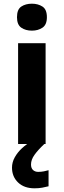

<svg xmlns="http://www.w3.org/2000/svg" viewBox="-20 -780 345 1040"><path d="M227 -546V0H78V-546ZM153 -760Q186 -760 210 -744.5Q234 -729 234 -686.8Q234 -646 210 -630Q186 -614 153 -614Q118.7 -614 95.4 -630Q72 -646 72 -686.8Q72 -729 95.4 -744.5Q118.7 -760 153 -760ZM148 111Q148 131 159 141Q170 151 187 151Q203 151 218 148Q233 145 243 142V229Q227 233 209 236.5Q191 240 167 240Q111 240 78 208.5Q45 177 45 128Q45 99 60 72Q75 45 99.5 22.5Q124 0 155 -17L220 0Q186 32 167 58.5Q148 85 148 111Z"/></svg>

Font: Noto Sans Kannada
Style: Regular
Weight: 400
Designer: Jelle Bosma - Monotype Design Team
Foundry: Monotype Imaging Inc.
Version: Version 2.003